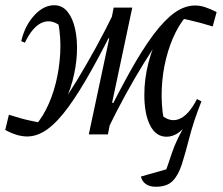

<svg xmlns="http://www.w3.org/2000/svg" viewBox="-22 -513 851 733"><path d="M573 200Q549 200 534.5 189.5Q520 179 516 161L639 126L606 153Q619 118 634.5 70.5Q650 23 687 -40L695 -42Q673 -14 653.5 -2.5Q634 9 614 9Q573 9 551 -34.5Q529 -78 529 -152Q529 -212 545 -274.5Q561 -337 590 -387L599 -382Q564 -331 528 -273Q492 -215 457 -151Q422 -87 389 -19L366 -31Q425 -151 473.5 -238Q522 -325 564 -381Q606 -437 644.5 -464.5Q683 -492 723 -492Q741 -492 760 -486Q779 -480 805 -467L790 -412Q768 -419 745.5 -425Q723 -431 699.5 -436.5Q676 -442 651 -447L702 -465Q672 -436 649 -390.5Q626 -345 612 -289Q598 -233 595.5 -173.5Q593 -114 603 -58L585 -82Q623 -44 660.5 -58Q698 -72 730 -135L747 -126Q717 -50 701.5 10.5Q686 71 672.5 113.5Q659 156 637 178Q615 200 573 200ZM82 8Q43 8 -2 -17L12 -75Q37 -67 56.5 -61.5Q76 -56 98 -51.5Q120 -47 153 -40L100 -20Q130 -49 153.5 -94.5Q177 -140 191 -196Q205 -252 208 -312Q211 -372 200 -428L218 -406Q179 -442 141 -427.5Q103 -413 73 -350L59 -356Q73 -415 108.5 -454Q144 -493 185 -493Q216 -493 236 -468Q256 -443 265 -401.5Q274 -360 271.5 -308.5Q269 -257 254.5 -203Q240 -149 213 -100L205 -104Q237 -149 272.5 -207.5Q308 -266 344 -331.5Q380 -397 413 -465L436 -455Q378 -336 329.5 -249Q281 -162 239.5 -105Q198 -48 159.5 -20Q121 8 82 8ZM317 0 395 -366 389 -368 412 -484H483L406 -121L413 -119L390 0Z"/></svg>

Font: Piazzolla 24pt
Style: Italic
Weight: 400
Italic angle: -11.3°
Designer: Juan Pablo del Peral
Foundry: Huerta Tipografica
Version: Version 2.005